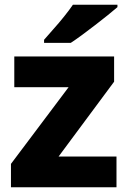

<svg xmlns="http://www.w3.org/2000/svg" viewBox="-20 -786 537 806"><path d="M469 0H26V-98L268 -420H40V-549H459V-443L226 -129H469ZM473 -756Q457 -742 432 -722Q407 -702 378.5 -680Q350 -658 323.5 -638.5Q297 -619 277 -606H165V-619Q181 -638 204 -663.5Q227 -689 249 -716.5Q271 -744 286 -766H473Z"/></svg>

Font: Noto Sans Tamil ExtraBold
Style: Regular
Weight: 800
Designer: Jelle Bosma - Monotype Design Team
Foundry: Monotype Imaging Inc.
Version: Version 2.004; ttfautohint (v1.8.4.7-5d5b)